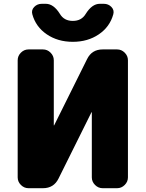

<svg xmlns="http://www.w3.org/2000/svg" viewBox="-20 -990 766 1010"><path d="M596 -730Q619 -730 636 -713Q653 -696 653 -673V-57Q653 -34 636 -17Q619 0 596 0H520Q497 0 480 -17Q463 -34 463 -57V-399Q463 -400 462 -400Q461 -400 461 -399L288 -51Q263 0 206 0H130Q107 0 90 -17Q73 -34 73 -57V-673Q73 -696 90 -713Q107 -730 130 -730H206Q229 -730 246 -713Q263 -696 263 -673V-331Q263 -330 264 -330Q265 -330 265 -331L438 -679Q463 -730 520 -730ZM505 -970H526Q550 -970 566 -953.5Q582 -937 576 -915Q558 -849 500 -809.5Q442 -770 363 -770Q284 -770 226 -809.5Q168 -849 150 -915Q144 -937 160 -953.5Q176 -970 200 -970H221Q262 -970 295 -917Q317 -880 363 -880Q409 -880 431 -917Q464 -970 505 -970Z"/></svg>

Font: Rounded Mplus 1c Black
Style: Regular
Weight: 900
Version: Version 1.059.20150529